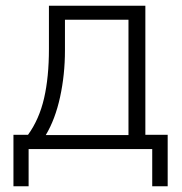

<svg xmlns="http://www.w3.org/2000/svg" viewBox="-20 -521 637 671"><path d="M27 130V-50H78Q117 -104 134 -177.5Q151 -251 151 -350V-501H488V-50H566V130H512V0H80V130ZM140 -49H429V-452H207V-345Q207 -260 190 -182Q173 -104 140 -49Z"/></svg>

Font: Mulish Light
Style: Regular
Weight: 300
Designer: Vernon Adams
Foundry: Vernon Adams
Version: Version 3.603; ttfautohint (v1.8.3)